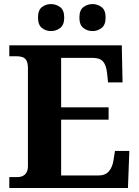

<svg xmlns="http://www.w3.org/2000/svg" viewBox="-20 -941 697 961"><path d="M26.6 0V-54.6H65.6Q82 -54.6 94 -60.3Q106 -66 112.9 -78Q119.8 -90 119.8 -110V-599Q119.8 -625.8 112.2 -638.5Q104.6 -651.2 92 -655.3Q79.4 -659.4 64.4 -659.4H26.6V-714H589.6L593.4 -528.6H520.8L515.8 -576.2Q511.8 -613.8 496.2 -632.6Q480.6 -651.4 443.2 -651.4H286V-403.8H523.6V-342.2H286V-62.6H471.4Q507.4 -62.6 525.1 -83.7Q542.8 -104.8 547.8 -137.8L555.4 -185.4H627.4L620.4 0ZM443.6 -785.4Q417.4 -785.4 397.4 -800.8Q377.4 -816.2 377.4 -853Q377.4 -890.4 397.4 -905.5Q417.4 -920.6 443.6 -920.6Q468 -920.6 488.3 -905.5Q508.6 -890.4 508.6 -853Q508.6 -816.2 488.3 -800.8Q468 -785.4 443.6 -785.4ZM235.2 -785.4Q209.6 -785.4 189.9 -800.8Q170.2 -816.2 170.2 -853Q170.2 -890.4 189.9 -905.5Q209.6 -920.6 235.2 -920.6Q260.4 -920.6 280.9 -905.5Q301.4 -890.4 301.4 -853Q301.4 -816.2 280.9 -800.8Q260.4 -785.4 235.2 -785.4Z"/></svg>

Font: Noto Serif Hentaigana ExtraLight
Style: Regular
Weight: 200
Designer: Kazuhiro Yamada
Foundry: nipponia
Version: Version 1.000